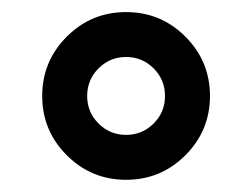

<svg xmlns="http://www.w3.org/2000/svg" viewBox="-20 -674 411 313"><path d="M185.5 -380.9Q128.9 -380.9 88.9 -420.9Q48.8 -460.9 48.8 -517.6Q48.8 -574.2 88.9 -614.3Q128.9 -654.3 185.5 -654.3Q242.2 -654.3 282.2 -614.3Q322.3 -574.2 322.3 -517.6Q322.3 -460.9 282.2 -420.9Q242.2 -380.9 185.5 -380.9ZM185.5 -454.1Q211.9 -454.1 230.5 -472.7Q249 -491.2 249 -517.6Q249 -543.9 230.5 -562.5Q211.9 -581.1 185.5 -581.1Q159.2 -581.1 140.6 -562.5Q122.1 -543.9 122.1 -517.6Q122.1 -491.2 140.6 -472.7Q159.2 -454.1 185.5 -454.1Z"/></svg>

Font: Catrinity
Style: Regular
Weight: 400
Designer: Alexander Lange
Foundry: High-Logic / Made with FontCreator
Version: Version 2.090;May 20, 2024;FontCreator 15.0.0.2974 64-bit